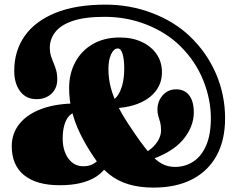

<svg xmlns="http://www.w3.org/2000/svg" viewBox="-20 -806 1052 850"><path d="M659.5 24.5Q759.5 24.5 830.5 -12Q901.5 -48.5 939 -117.2Q976.5 -186 976.5 -282Q976.5 -385 936.8 -478.2Q897 -571.5 822 -644Q752.5 -710.5 654.2 -748Q556 -785.5 447 -785.5Q315 -785.5 225 -748.8Q135 -712 89 -646.2Q43 -580.5 43 -492Q43 -437 69 -402Q95 -367 142 -367Q182 -367 207.8 -391.2Q233.5 -415.5 233.5 -454.5Q233.5 -478 228.5 -495.2Q223.5 -512.5 217 -527.8Q210.5 -543 205.5 -558.8Q200.5 -574.5 200.5 -594.5Q200.5 -633 224.8 -664.2Q249 -695.5 302.2 -713.5Q355.5 -731.5 443 -731.5Q542 -731.5 629.5 -696.8Q717 -662 778 -602Q845.5 -535.5 879.5 -451Q913.5 -366.5 913.5 -283Q913.5 -209 892.2 -161Q871 -113 834.8 -90Q798.5 -67 754.5 -67Q722 -67 694.8 -82.2Q667.5 -97.5 636.5 -134.2Q605.5 -171 563 -235Q526.5 -288 504 -332.2Q481.5 -376.5 470.8 -417Q460 -457.5 460 -500Q460 -540.5 472 -566Q484 -591.5 501.5 -591.5Q515.5 -591.5 522.8 -566.8Q530 -542 530 -503Q530 -459 520.5 -426.2Q511 -393.5 495 -375.5Q479 -357.5 459 -357.5L467 -326.5Q537.5 -326.5 589 -346.2Q640.5 -366 668.8 -402Q697 -438 697 -486.5Q697 -531.5 673.5 -566Q650 -600.5 608 -620.2Q566 -640 511 -640Q440 -640 389.8 -610.2Q339.5 -580.5 312.8 -530Q286 -479.5 286 -416.5Q286 -364 298.2 -314.5Q310.5 -265 334.5 -215.2Q358.5 -165.5 394.5 -112Q425 -65 463 -34.8Q501 -4.5 549.5 10Q598 24.5 659.5 24.5ZM617 -126.5 632.5 -94Q740 -128.5 789 -186Q838 -243.5 838 -309Q838 -356.5 817.8 -383.5Q797.5 -410.5 760 -410.5Q723.5 -410.5 700.2 -384Q677 -357.5 677 -321Q677 -304.5 681 -292Q685 -279.5 689 -264.8Q693 -250 693 -229Q693 -211.5 684.8 -193.2Q676.5 -175 659.8 -157.8Q643 -140.5 617 -126.5ZM320 -308.5V-348Q230 -348 165.5 -324.5Q101 -301 66.5 -258.2Q32 -215.5 32 -159Q32 -74.5 87 -30.2Q142 14 244 14Q296 14 335 4.8Q374 -4.5 401.2 -21.2Q428.5 -38 445.5 -60.5L419 -101.5Q403.5 -85 387.2 -77.5Q371 -70 349 -70Q307.5 -70 282.5 -104.5Q257.5 -139 257.5 -193Q257.5 -227.5 265.2 -253.5Q273 -279.5 287.2 -294Q301.5 -308.5 320 -308.5Z"/></svg>

Font: Fraunces Black
Style: Regular
Weight: 900
Version: Version 1.000;[b76b70a41]